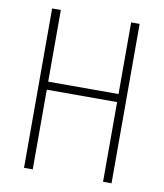

<svg xmlns="http://www.w3.org/2000/svg" viewBox="-81 -780 723 847"><g transform="rotate(10 280.5 -357.0)"><path d="M476 0H438V-357H123V0H84V-714H123V-393H438V-714H476Z"/></g></svg>

Font: Noto Sans Gujarati UI Condensed ExtraLight
Style: Regular
Weight: 200
Width: 3
Designer: Jelle Bosma - Monotype Design Team, Universal Thirst
Foundry: Monotype Imaging Inc.
Version: Version 2.106; ttfautohint (v1.8.4.7-5d5b)